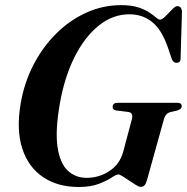

<svg xmlns="http://www.w3.org/2000/svg" viewBox="-20 -734 746 766"><path d="M463 -713.5Q503.5 -713.5 530.8 -704.8Q558 -696 575.2 -684.5Q592.5 -673 602.5 -664.2Q612.5 -655.5 618.5 -655.5Q626.5 -655.5 640 -669Q653.5 -682.5 666.5 -696Q679.5 -709.5 687 -709.5Q704.5 -709.5 706 -687.5L700.5 -502.5Q701.5 -484.5 685.5 -483.5Q671.5 -482.5 665.5 -498L650.5 -542.5Q626 -614.5 587.5 -645.8Q549 -677 496 -677Q430 -677 373.8 -631.8Q317.5 -586.5 277.2 -506Q237 -425.5 218.5 -319.5Q200 -212.5 209.5 -147.8Q219 -83 249.8 -53.8Q280.5 -24.5 326 -24.5Q375.5 -24.5 416.8 -51.8Q458 -79 471.5 -128.5L506 -258Q513.5 -285 490.5 -287.5L442.5 -293.5Q429 -295.5 429.5 -308Q429.5 -324 450.5 -324H687.5Q705 -324 705 -310Q704.5 -298.5 688 -293.5L659 -286.5Q641 -281.5 634.5 -260.5L566 -14Q561.5 0.5 556 6Q550.5 11.5 541 11.5Q534.5 11.5 522.2 4Q510 -3.5 495.8 -13.2Q481.5 -23 469.5 -30.5Q457.5 -38 452 -38Q444 -38 425.2 -25.5Q406.5 -13 374.2 -0.5Q342 12 294 12Q210.5 12 152 -27.2Q93.5 -66.5 69 -141Q44.5 -215.5 62.5 -321Q76.5 -403.5 113.2 -474.8Q150 -546 204 -599.8Q258 -653.5 324.2 -683.5Q390.5 -713.5 463 -713.5Z"/></svg>

Font: Fraunces 72pt SemiBold
Style: Italic
Weight: 600
Italic angle: -16°
Version: Version 1.000;[b76b70a41]